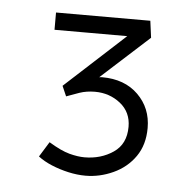

<svg xmlns="http://www.w3.org/2000/svg" viewBox="-37 -808 415 432"><g transform="rotate(5 171.0 -592.0)"><path d="M171 -412Q152 -412 132 -416.5Q112 -421 94 -428.5Q76 -436 63 -446L84 -480Q112 -463 131 -458Q150 -453 165 -453Q202 -453 230 -472Q258 -491 258 -530Q258 -563 233.5 -582.5Q209 -602 176 -602Q157 -602 141 -596.5Q125 -591 112 -586L102 -609L246 -741V-733H73V-772H286L291 -734L171 -625L142 -617Q155 -626 167.5 -631Q180 -636 189 -636Q240 -636 270.5 -606Q301 -576 301 -531Q301 -493 282.5 -466.5Q264 -440 233.5 -426Q203 -412 171 -412Z"/></g></svg>

Font: Lexend Zetta ExtraLight
Style: Regular
Weight: 250
Version: Version 1.007